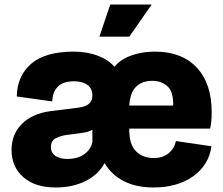

<svg xmlns="http://www.w3.org/2000/svg" viewBox="-20 -818 985 848"><path d="M31 -156Q31 -225 76.5 -270.5Q122 -316 202 -327L330 -343Q388 -351 388 -396Q388 -427 366 -443Q344 -459 307 -459Q258 -459 235 -435Q212 -411 211 -370L54 -392Q56 -484 118.5 -537Q181 -590 306 -590Q365 -590 413 -571.5Q461 -553 485 -523Q513 -556 560 -573Q607 -590 664 -590Q783 -590 849 -519.5Q915 -449 915 -322Q915 -300 913 -280.5Q911 -261 908 -250H551Q550 -180 580.5 -150Q611 -120 659 -120Q699 -120 724.5 -141Q750 -162 757 -195L914 -172Q902 -88 832.5 -39Q763 10 658 10Q581 10 526 -18.5Q471 -47 442 -98Q415 -47 358 -18.5Q301 10 226 10Q135 10 83 -35.5Q31 -81 31 -156ZM551 -352H745Q746 -414 719 -437.5Q692 -461 653 -461Q608 -461 581.5 -435.5Q555 -410 551 -352ZM205 -168Q205 -142 225.5 -129Q246 -116 277 -116Q322 -116 351.5 -136.5Q381 -157 388 -190V-245Q371 -234 336 -230L274 -222Q251 -219 228 -208.5Q205 -198 205 -168ZM419 -656 467 -798H650L551 -656Z"/></svg>

Font: BDO Grotesk ExtraBold
Style: Regular
Weight: 800
Designer: Deni Anggara
Foundry: Lokal Container
Version: Version 2.000